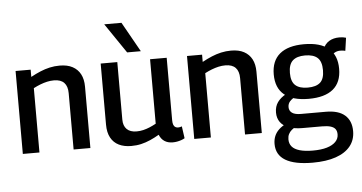

<svg xmlns="http://www.w3.org/2000/svg" viewBox="-61 -906 2342 1243"><g transform="rotate(-5 1109.5 -285.0)"><path d="M58 0V-539H156V-492Q189 -510 219 -522.5Q249 -535 280 -542Q311 -549 345 -549Q395 -549 428.5 -531Q462 -513 479.5 -480Q497 -447 497 -399V0H388V-366Q388 -411 366 -434Q344 -457 300 -457Q277 -457 255 -452Q233 -447 211 -438.5Q189 -430 166 -418V0Z M762 10Q716 10 682 -6.5Q648 -23 629.5 -57Q611 -91 611 -142V-539H719V-165Q719 -125 741 -103Q763 -81 805 -81Q827 -81 848 -86Q869 -91 889.5 -99.5Q910 -108 932 -120V-539H1040V-133Q1040 -114 1044.5 -103Q1049 -92 1057 -87.5Q1065 -83 1074 -83Q1087 -83 1099 -88L1110 -10Q1100 -4 1087 0.5Q1074 5 1060 7.5Q1046 10 1031 10Q1000 10 978 -4.5Q956 -19 945 -47Q916 -30 886.5 -17Q857 -4 827 3Q797 10 762 10ZM788 -596 656 -790H768L877 -596Z M1172 0V-539H1270V-492Q1303 -510 1333 -522.5Q1363 -535 1394 -542Q1425 -549 1459 -549Q1509 -549 1542.5 -531Q1576 -513 1593.5 -480Q1611 -447 1611 -399V0H1502V-366Q1502 -411 1480 -434Q1458 -457 1414 -457Q1391 -457 1369 -452Q1347 -447 1325 -438.5Q1303 -430 1280 -418V0Z M1923 220Q1806 220 1746.5 184.5Q1687 149 1687 78Q1687 50 1696.5 27Q1706 4 1725.5 -14.5Q1745 -33 1774 -47L1840 -25Q1820 -15 1806.5 -3.5Q1793 8 1786 22.5Q1779 37 1779 56Q1779 84 1795 103Q1811 122 1845 132Q1879 142 1931 142Q1985 142 2022 131Q2059 120 2079 99.5Q2099 79 2099 51Q2099 30 2089.5 17Q2080 4 2059 -2.5Q2038 -9 2003 -9H1877Q1825 -9 1788.5 -22Q1752 -35 1733 -61Q1714 -87 1714 -124Q1714 -163 1733.5 -190.5Q1753 -218 1790 -238L1851 -217Q1826 -205 1812 -189.5Q1798 -174 1798 -152Q1798 -128 1816.5 -114.5Q1835 -101 1874 -101H2036Q2118 -101 2159.5 -64.5Q2201 -28 2201 39Q2201 96 2168.5 136.5Q2136 177 2074 198.5Q2012 220 1923 220ZM1933 -194Q1829 -194 1775 -238.5Q1721 -283 1721 -371Q1721 -459 1775 -504Q1829 -549 1933 -549Q2038 -549 2092 -504Q2146 -459 2146 -371Q2146 -283 2092 -238.5Q2038 -194 1933 -194ZM1933 -267Q1988 -267 2014.5 -291Q2041 -315 2041 -371Q2041 -427 2014.5 -451.5Q1988 -476 1933 -476Q1880 -476 1853 -451.5Q1826 -427 1826 -371Q1826 -315 1853 -291Q1880 -267 1933 -267ZM2101 -449 2057 -506Q2071 -540 2098.5 -556.5Q2126 -573 2165 -573Q2177 -573 2188 -571.5Q2199 -570 2208 -567L2196 -483Q2189 -485 2180.5 -486Q2172 -487 2163 -487Q2143 -487 2127 -478Q2111 -469 2101 -449Z"/></g></svg>

Font: Georama ExtraCondensed Thin Medium
Style: Regular
Weight: 500
Version: Version 1.001